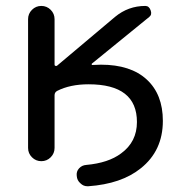

<svg xmlns="http://www.w3.org/2000/svg" viewBox="-20 -567 604 651"><path d="M165 -347.7Q165 -344.7 167.5 -343.8Q169.9 -342.8 172.9 -343.8L370.1 -509.8Q415 -546.9 472.7 -546.9Q485.4 -546.9 490.7 -532.2Q496.1 -517.6 486.3 -509.8L292 -351.6Q290 -350.6 291 -348.1Q292 -345.7 293.9 -346.7Q306.6 -346.7 322.3 -347.7Q422.9 -347.7 477.5 -297.4Q532.2 -247.1 532.2 -157.2Q532.2 -55.7 457 3.9Q391.6 56.6 279.3 64.5Q278.3 64.5 276.4 64.5Q262.7 64.5 252.9 54.7Q241.2 44.9 240.2 29.3Q238.3 14.6 248 3.9Q257.8 -6.8 272.5 -7.8Q347.7 -14.6 390.6 -46.9Q444.3 -85.9 444.3 -153.3Q444.3 -281.2 280.3 -281.2Q217.8 -281.2 173.8 -258.8Q165 -253.9 165 -244.1V-65.4Q165 -46.9 151.9 -33.7Q138.7 -20.5 120.1 -20.5Q101.6 -20.5 88.4 -33.7Q75.2 -46.9 75.2 -65.4V-502Q75.2 -520.5 88.4 -533.7Q101.6 -546.9 120.1 -546.9Q138.7 -546.9 151.9 -533.7Q165 -520.5 165 -502Z"/></svg>

Font: Gen Jyuu GothicX Regular
Style: Regular
Weight: 400
Designer: [Source Han Sans]
Ryoko NISHIZUKA  (kana & ideographs); Paul D. Hunt (Latin, Greek & Cyrillic); Wenlong ZHANG  (bopomofo
Version: Version 1.002.20150607